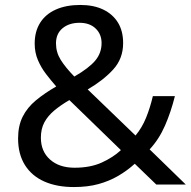

<svg xmlns="http://www.w3.org/2000/svg" viewBox="-20 -745 772 775"><path d="M304 -725Q358 -725 396.5 -706.5Q435 -688 456 -654Q477 -620 477 -571Q477 -508 436.5 -464Q396 -420 334 -384L527 -198Q553 -229 569.5 -269.5Q586 -310 597 -357H686Q670 -293 646 -238Q622 -183 584 -142L730 0H611L524 -84Q493 -56 457 -35Q421 -14 377.5 -2Q334 10 278 10Q209 10 158.5 -12.5Q108 -35 80.5 -79Q53 -123 53 -186Q53 -237 71.5 -274Q90 -311 125 -340Q160 -369 207 -396Q186 -420 166 -446Q146 -472 133 -502.5Q120 -533 120 -569Q120 -618 142 -653Q164 -688 205.5 -706.5Q247 -725 304 -725ZM260 -341Q224 -320 198.5 -298.5Q173 -277 159 -251Q145 -225 145 -189Q145 -134 182 -101Q219 -68 281 -68Q345 -68 391 -89Q437 -110 468 -139ZM301 -653Q259 -653 232.5 -631Q206 -609 206 -570Q206 -534 225 -503.5Q244 -473 280 -436Q339 -470 364.5 -500.5Q390 -531 390 -571Q390 -607 366 -630Q342 -653 301 -653Z"/></svg>

Font: lhindi05
Style: Book
Weight: 400
Designer: Jelle Bosma - Monotype Design Team
Foundry: Monotype Imaging Inc.
Version: Version 2.003